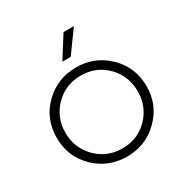

<svg xmlns="http://www.w3.org/2000/svg" viewBox="-163 -830 938 973"><g transform="rotate(-30 305.5 -343.0)"><path d="M260.7 -570.3Q273.4 -570.3 309.6 -570.3Q333 -601.6 401.4 -697.3Q385.7 -697.3 340.8 -697.3Q321.3 -665 260.7 -570.3ZM305.7 10.7Q196.3 10.7 119.1 -64.5Q43 -139.6 43 -250Q43 -360.4 119.1 -435.5Q196.3 -510.7 305.7 -510.7Q415 -510.7 491.2 -435.5Q568.4 -360.4 568.4 -250Q568.4 -139.6 491.2 -64.5Q415 10.7 305.7 10.7ZM305.7 -37.1Q394.5 -37.1 456.1 -98.6Q516.6 -161.1 516.6 -250Q516.6 -338.9 456.1 -401.4Q394.5 -462.9 305.7 -462.9Q216.8 -462.9 155.3 -401.4Q93.8 -338.9 93.8 -250Q93.8 -161.1 155.3 -98.6Q216.8 -37.1 305.7 -37.1Z"/></g></svg>

Font: LeFont
Style: ExtraLight
Weight: 200
Designer: Leryon MEDIA
Version: Version 1.0